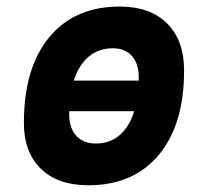

<svg xmlns="http://www.w3.org/2000/svg" viewBox="-20 -547 626 577"><path d="M245.1 9.8Q153.8 9.8 102.8 -39.8Q51.8 -89.4 51.8 -177.7Q51.8 -342.8 127.9 -435.1Q204.1 -527.3 339.8 -527.3Q431.2 -527.3 482.2 -476.6Q533.2 -425.8 533.2 -335Q533.2 -172.4 457 -81.3Q380.9 9.8 245.1 9.8ZM268.6 -115.7Q310.1 -115.7 339.4 -140.9Q368.7 -166 383.3 -212.9H188Q188 -208.5 188 -203.6Q188 -162.1 209.2 -138.9Q230.5 -115.7 268.6 -115.7ZM201.7 -304.7H397Q397 -309.1 397 -314Q397 -355.5 376.5 -378.7Q356 -401.9 318.8 -401.9Q276.4 -401.9 246.6 -376.7Q216.8 -351.6 201.7 -304.7Z"/></svg>

Font: CaskaydiaCove NF
Style: Bold Italic
Weight: 700
Italic angle: -10°
Designer: Aaron Bell
Foundry: Saja Typeworks
Version: Version 2111.001; VTT 6.35;Nerd Fonts 3.2.1